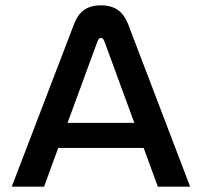

<svg xmlns="http://www.w3.org/2000/svg" viewBox="-20 -699 752 719"><path d="M257 -608 24 0H145L198 -145H518L571 0H692L460 -608C443 -651 415 -679 358 -679C301 -679 273 -651 257 -608ZM233 -239 345 -544C349 -555 355 -557 358 -557C361 -557 367 -555 371 -544L483 -239Z"/></svg>

Font: LT Wave Alt Medium
Style: Regular
Weight: 500
Designer: Daniel Lyons
Version: Version 2.5 (Glyphs App)